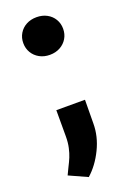

<svg xmlns="http://www.w3.org/2000/svg" viewBox="-146 -608 592 867"><g transform="rotate(-20 149.5 -174.5)"><path d="M36.1 0ZM243.7 -463.9Q243.7 -438 231.4 -417.5Q219.2 -397 197.5 -385Q175.8 -373 147.9 -373Q120.1 -373 98.4 -385Q76.7 -397 64.5 -417.5Q52.2 -438 52.2 -463.9Q52.2 -489.3 64.5 -509.8Q76.7 -530.3 98.4 -542Q120.1 -553.7 147.9 -553.7Q175.8 -553.7 197.5 -542Q219.2 -530.3 231.4 -509.8Q243.7 -489.3 243.7 -463.9ZM123.5 205.6 36.1 166Q39.6 157.7 51.3 134.3Q63.5 110.4 70.8 92.8Q78.1 75.2 83.5 51Q88.9 26.9 88.9 -2.9V-128.4H226.6L225.6 -14.6Q225.6 46.9 196.5 106.7Q167.5 166.5 123.5 205.6Z"/></g></svg>

Font: Heebo Black
Style: Regular
Weight: 900
Designer: Oded Ezer
Foundry: Meir Sadan
Version: Version 2.001; ttfautohint (v1.5.14-ce02) -l 8 -r 50 -G 200 